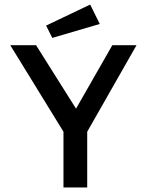

<svg xmlns="http://www.w3.org/2000/svg" viewBox="-20 -821 640 841"><path d="M258 0V-244L25 -623H138L313 -345L472 -623H578L362 -244V0ZM209 -655 182 -709 375 -801 417 -716Z"/></svg>

Font: Inconsolata Expanded SemiBold
Style: Regular
Weight: 600
Width: 7
Monospace: yes
Designer: Raph Levien, Cyreal, Brenton Simpson
Foundry: Raph Levien, Cyreal, Google
Version: Version 3.001; ttfautohint (v1.8.2.53-6de2)